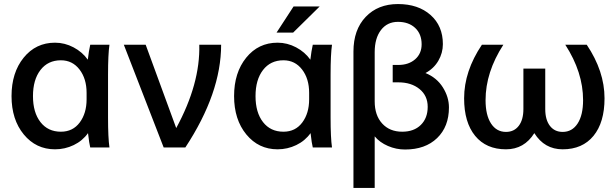

<svg xmlns="http://www.w3.org/2000/svg" viewBox="-20 -729 3041 949"><path d="M252 -518Q300 -518 343.5 -495Q387 -472 414 -434Q419 -477 426 -508H521Q514 -460 514 -360V-148Q514 -48 521 0H426Q421 -19 415 -71Q388 -33 344.5 -12Q301 9 252 9Q158 9 97.5 -64.5Q37 -138 37 -254Q37 -370 97 -444Q157 -518 252 -518ZM281 -78Q340 -78 374 -123.5Q408 -169 408 -238V-270Q408 -340 373 -385.5Q338 -431 281 -431Q217 -431 180 -383Q143 -335 143 -254Q143 -173 180 -125.5Q217 -78 281 -78Z M592 -508H700L851 -96Q970 -315 965 -508H1073Q1073 -269 896 0H789Z M1352 -518Q1400 -518 1443.5 -495Q1487 -472 1514 -434Q1519 -477 1526 -508H1621Q1614 -460 1614 -360V-148Q1614 -48 1621 0H1526Q1521 -19 1515 -71Q1488 -33 1444.5 -12Q1401 9 1352 9Q1258 9 1197.5 -64.5Q1137 -138 1137 -254Q1137 -370 1197 -444Q1257 -518 1352 -518ZM1381 -78Q1440 -78 1474 -123.5Q1508 -169 1508 -238V-270Q1508 -340 1473 -385.5Q1438 -431 1381 -431Q1317 -431 1280 -383Q1243 -335 1243 -254Q1243 -173 1280 -125.5Q1317 -78 1381 -78ZM1347 -568 1431 -697H1560L1429 -568Z M1727 -474Q1727 -582 1787.5 -645.5Q1848 -709 1947 -709Q2047 -709 2108 -655Q2169 -601 2169 -511Q2169 -467 2146.5 -428.5Q2124 -390 2083 -368Q2139 -345 2169 -297Q2199 -249 2199 -198Q2199 -103 2140.5 -46.5Q2082 10 1982 10Q1938 10 1897.5 -7.5Q1857 -25 1832 -55V200H1727ZM1832 -228Q1832 -159 1869 -118.5Q1906 -78 1968 -78Q2026 -78 2060 -111.5Q2094 -145 2094 -201Q2094 -256 2053.5 -289Q2013 -322 1949 -322H1921V-408H1949Q2000 -408 2032 -436Q2064 -464 2064 -510Q2064 -561 2032 -591Q2000 -621 1947 -621Q1894 -621 1863 -580.5Q1832 -540 1832 -471Z M2481 9Q2383 9 2328.5 -57.5Q2274 -124 2274 -243Q2274 -377 2362 -508H2468Q2380 -372 2380 -234Q2380 -160 2407 -118.5Q2434 -77 2481 -77Q2521 -77 2544 -107Q2567 -137 2567 -190V-390H2675V-190Q2675 -137 2698 -107Q2721 -77 2761 -77Q2808 -77 2835 -118.5Q2862 -160 2862 -234Q2862 -372 2774 -508H2880Q2968 -377 2968 -243Q2968 -124 2913.5 -57.5Q2859 9 2761 9Q2671 9 2621 -71Q2571 9 2481 9Z"/></svg>

Font: LT Superior Semi-bold
Style: Regular
Weight: 600
Designer: Daniel Lyons
Foundry: LyonsType
Version: Version 1.0